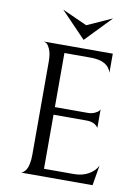

<svg xmlns="http://www.w3.org/2000/svg" viewBox="-95 -930 717 993"><g transform="rotate(10 264.0 -434.0)"><path d="M286 -809 417 -868 286 -732 155 -868ZM462 0H85Q87 0 90 -1Q93 -2 100 -7.5Q107 -13 113 -22.5Q119 -32 123.5 -52.5Q128 -73 128 -100V-591Q128 -632 117 -656Q106 -680 96 -684L85 -688H447V-588Q429 -648 339 -648H200V-364H372Q392 -364 408 -371Q424 -378 430 -386L435 -393V-296Q417 -324 373 -324H200V-40H356Q401 -40 433.5 -58.5Q466 -77 480 -106Z"/></g></svg>

Font: Bellefair
Style: Regular
Weight: 400
Designer: Nick Shinn, Liron Lavi Turkenic
Foundry: Shinntype
Version: Version 1.003;PS 001.003;hotconv 1.0.88;makeotf.lib2.5.64775